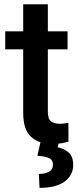

<svg xmlns="http://www.w3.org/2000/svg" viewBox="-20 -678 373 917"><path d="M302.7 -528.3V-442.4H208.5V-146Q208.5 -108.9 224.1 -97.9Q239.7 -86.9 265.1 -86.9Q277.3 -86.9 288.6 -88.4Q299.8 -89.8 306.6 -91.3L307.1 -1.5Q292.5 2.9 273.2 6.3Q253.9 9.8 229 9.8Q168 9.8 129.4 -23.7Q90.8 -57.1 90.8 -138.7V-442.4H4.9V-528.3H90.8V-657.7H208.5V-528.3ZM173.8 -2H261.2L255.4 25.4Q283.2 30.3 306.4 49.1Q329.6 67.9 329.6 109.9Q329.6 158.7 288.8 189Q248 219.2 168.9 219.2L165.5 152.8Q193.8 152.8 213.4 142.6Q232.9 132.3 232.9 108.4Q232.9 85.9 215.3 77.4Q197.8 68.8 158.7 65.9Z"/></svg>

Font: Vazirmatn RD Medium
Style: Regular
Weight: 500
Designer: Saber Rastikerdar
Foundry: Saber Rastikerdar
Version: Version 33.003